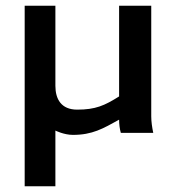

<svg xmlns="http://www.w3.org/2000/svg" viewBox="-20 -463 651 669"><path d="M66 186H173V-8C173 -8 203 7 234 7C302 7 339 -15 395 -46C395 -31 397 -14 401 0H514C510 -19 507 -39 507 -58V-443H395V-127C344 -95 313 -81 249 -81C193 -81 173 -118 173 -164V-443H66Z"/></svg>

Font: KpMath
Style: SansBold
Weight: 700
Version: Version 0.66